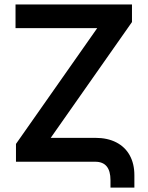

<svg xmlns="http://www.w3.org/2000/svg" viewBox="-20 -727 665 863"><path d="M49.8 -707H573.2V-627.9L208 -107.4H408.2Q463.4 -107.4 502.9 -86.9Q542.5 -66.4 563.2 -28.6Q584 9.3 584 60.5V116.2H476.6V83Q476.6 0 408.2 0H51.8V-80.1L417 -600.6H49.8Z"/></svg>

Font: Pretendard SemiBold
Style: Regular
Weight: 600
Designer: Base glyphs from Inter by Rasmus Andersson; Hangeul glyphs from Noto Sans CJK(Source Han Sans) by Jang Soo-young and Kan
Foundry: Kil Hyung-jin
Version: Version 1.309